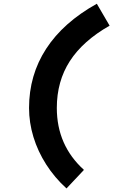

<svg xmlns="http://www.w3.org/2000/svg" viewBox="-20 -858 640 1051"><path d="M510 -837.5 580 -717.5Q434 -634.5 362.5 -523.8Q291 -413 291 -267Q291 -62.5 439.5 72L344 173.5Q278.5 114 232.8 42.2Q187 -29.5 163 -108.2Q139 -187 139 -267Q139 -446.5 232.5 -590.8Q326 -735 510 -837.5Z"/></svg>

Font: Google Sans Code
Style: Italic
Weight: 400
Italic angle: -10°
Monospace: yes
Designer: Google Sans Code Authors
Foundry: Google LLC
Version: Version 6.000